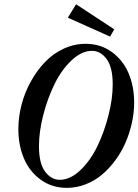

<svg xmlns="http://www.w3.org/2000/svg" viewBox="-20 -886 662 919"><path d="M506.8 -710.9 304.7 -801.3 344.2 -865.7 526.9 -745.6ZM300.3 13.2Q228.5 13.2 174.8 -25.9Q121.1 -64.9 94.5 -127.9Q67.9 -190.9 67.9 -267.6Q67.9 -326.2 83.3 -385.3Q98.6 -444.3 127.7 -496.3Q156.7 -548.3 195.3 -588.9Q233.9 -629.4 284.4 -652.8Q335 -676.3 389.6 -676.3Q461.4 -676.3 515.1 -637.2Q568.8 -598.1 595.5 -535.2Q622.1 -472.2 622.1 -395.5Q622.1 -346.7 611.1 -297.1Q600.1 -247.6 580.3 -202.4Q560.5 -157.2 531.2 -117.7Q502 -78.1 467 -49.1Q432.1 -20 388.9 -3.4Q345.7 13.2 300.3 13.2ZM266.1 -25.4Q315.9 -25.4 364 -70.8Q412.1 -116.2 445.3 -184.6Q478.5 -252.9 499 -333Q519.5 -413.1 519.5 -481.9Q519.5 -564 490.5 -603.3Q461.4 -642.6 420.4 -642.6Q370.6 -642.6 322.5 -597.2Q274.4 -551.8 241 -483.4Q207.5 -415 187 -335.2Q166.5 -255.4 166.5 -186Q166.5 -104 195.8 -64.7Q225.1 -25.4 266.1 -25.4Z"/></svg>

Font: Elstob SemiBold
Style: Italic
Weight: 600
Italic angle: -20°
Designer: Peter S. Baker
Version: Version 1.015